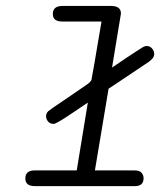

<svg xmlns="http://www.w3.org/2000/svg" viewBox="-20 -631 565 651"><path d="M65.9 -25.9Q65.9 -52.7 96.2 -53.2H240.2L277.8 -283.2Q256.8 -269 227.1 -249Q170.9 -210.9 162.1 -210.9Q149.9 -210.9 143.1 -219Q136.2 -227.1 136.2 -237.1Q136.2 -247.1 144 -254.2Q151.9 -261.2 204.1 -295.9Q246.1 -324.7 275.9 -345.2Q287.1 -353 290 -359.9Q292 -366.7 324.2 -558.1H190.9Q158.7 -558.1 159.2 -584Q159.2 -610.8 191.9 -610.8H356.9Q390.1 -610.8 390.1 -585Q390.1 -584 359.9 -401.9Q373 -410.6 386.5 -419.9Q399.9 -429.2 408.9 -435.1Q418 -440.9 427 -447Q436 -453.1 441.4 -456.5Q446.8 -460 452.4 -463.4Q458 -466.8 460.9 -469Q463.9 -471.2 467.5 -472.7Q471.2 -474.1 473.1 -474.6Q475.1 -475.1 477.1 -475.1Q488.3 -475.1 495.6 -466.6Q502.9 -458 502.9 -448.2Q502.9 -434.1 483.9 -420.9L348.1 -330.1L301.8 -53.2H437Q453.1 -53.2 460 -45.2Q466.8 -37.1 466.8 -26.9Q466.8 0 438 0H98.1Q65.9 0 65.9 -25.9Z"/></svg>

Font: CMU Typewriter Text
Style: LightOblique
Weight: 200
Italic angle: -9.46001°
Version: Version 0.7.0